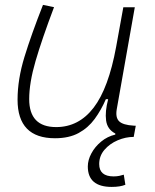

<svg xmlns="http://www.w3.org/2000/svg" viewBox="-20 -547 626 774"><path d="M430.2 206.5Q334 206.5 334 124Q334 98.1 348.4 71.3Q362.8 44.4 387.9 23.7Q413.1 2.9 444.8 -4.4V-8.8Q412.6 -25.4 407.7 -61.3Q402.8 -97.2 416 -147H406.7Q387.7 -103 361.6 -67.4Q335.4 -31.7 296.9 -10.7Q258.3 10.3 201.7 10.3Q50.8 10.3 50.8 -145Q50.8 -227.1 78.6 -317.6Q106.4 -408.2 153.3 -527.3L197.8 -518.1Q148.9 -388.7 123.3 -300.8Q97.7 -212.9 97.7 -147.5Q97.7 -34.7 206.5 -34.7Q297.4 -34.7 357.4 -112.8Q417.5 -190.9 448.2 -358.4L477.1 -517.6H523.4L450.7 -106.9Q444.8 -73.2 460.2 -58.1Q475.6 -43 518.6 -40.5L527.3 -40L519 4.9Q486.3 4.9 454.3 18.6Q422.4 32.2 401.1 56.9Q379.9 81.5 379.9 114.3Q379.9 164.1 438 164.1Q450.7 164.1 461.2 161.9Q471.7 159.7 479 157.2L485.4 197.8Q464.4 206.5 430.2 206.5Z"/></svg>

Font: Cascadia Mono NF ExtraLight
Style: Italic
Weight: 200
Italic angle: -10°
Monospace: yes
Designer: Aaron Bell
Foundry: Saja Typeworks
Version: Version 2404.023; ttfautohint (v1.8.4)